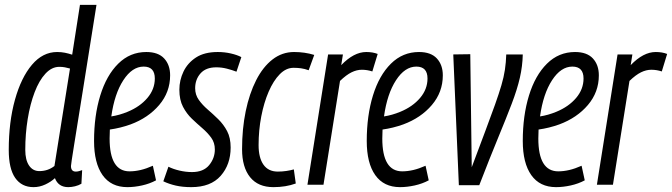

<svg xmlns="http://www.w3.org/2000/svg" viewBox="-20 -760 2765 790"><path d="M261 10Q220 10 206 -27Q190 -12 166.5 -1Q143 10 118 10Q69 10 42.5 -28Q16 -66 16 -143Q16 -258 41.5 -349.5Q67 -441 111.5 -493.5Q156 -546 215 -546Q232 -546 247 -543Q262 -540 277 -535L309 -740H377Q345 -538 321.5 -391.5Q298 -245 285 -164Q272 -83 272 -77Q272 -54 292 -54Q299 -54 305.5 -56Q312 -58 318 -60L315 -4Q303 3 288.5 6.5Q274 10 261 10ZM142 -56Q177 -56 204 -77L268 -478Q257 -481 247 -483Q237 -485 224 -485Q193 -485 167 -457Q141 -429 122.5 -380.5Q104 -332 94 -270.5Q84 -209 84 -143Q84 -102 99.5 -79Q115 -56 142 -56Z M622 -18Q596 -4 564.5 3Q533 10 504 10Q437 10 402 -39.5Q367 -89 367 -180Q367 -284 392.5 -367Q418 -450 466.5 -498Q515 -546 582 -546Q631 -546 655.5 -519.5Q680 -493 680 -450Q680 -381 635 -328Q590 -275 517 -248Q475 -233 432 -227Q431 -209 431 -190Q431 -55 513 -55Q535 -55 558.5 -60.5Q582 -66 609 -78ZM571 -486Q524 -486 487.5 -430Q451 -374 438 -281Q471 -286 505 -300Q556 -321 586.5 -357Q617 -393 617 -437Q617 -486 571 -486Z M652 -14 673 -74Q693 -64 719 -58Q745 -52 770 -52Q817 -52 840.5 -80.5Q864 -109 864 -145Q864 -173 849 -193.5Q834 -214 812.5 -232.5Q791 -251 769.5 -271.5Q748 -292 733 -320.5Q718 -349 718 -391Q718 -430 735 -465.5Q752 -501 786.5 -523.5Q821 -546 876 -546Q904 -546 930 -540Q956 -534 973 -525L953 -465Q935 -472 913.5 -477.5Q892 -483 870 -483Q827 -483 805 -458Q783 -433 783 -397Q783 -370 798 -349Q813 -328 834.5 -309.5Q856 -291 878 -269.5Q900 -248 914.5 -220.5Q929 -193 929 -153Q929 -83 888 -36.5Q847 10 767 10Q731 10 703 3.5Q675 -3 652 -14Z M1105 10Q1042 10 1009 -31Q976 -72 976 -146Q976 -230 991 -302.5Q1006 -375 1034 -430Q1062 -485 1101.5 -515.5Q1141 -546 1190 -546Q1234 -546 1273 -534L1250 -471Q1233 -477 1218.5 -479Q1204 -481 1188 -481Q1157 -481 1131 -454.5Q1105 -428 1085.5 -383Q1066 -338 1055 -281Q1044 -224 1044 -163Q1044 -111 1064 -82.5Q1084 -54 1123 -54Q1141 -54 1158 -56.5Q1175 -59 1189 -63L1197 -5Q1156 10 1105 10Z M1391 -536 1384 -492Q1436 -546 1487 -546Q1514 -546 1534 -538L1512 -466Q1491 -473 1469 -473Q1448 -473 1426.5 -462.5Q1405 -452 1379 -427L1311 0H1245L1330 -536Z M1744 -18Q1718 -4 1686.5 3Q1655 10 1626 10Q1559 10 1524 -39.5Q1489 -89 1489 -180Q1489 -284 1514.5 -367Q1540 -450 1588.5 -498Q1637 -546 1704 -546Q1753 -546 1777.5 -519.5Q1802 -493 1802 -450Q1802 -381 1757 -328Q1712 -275 1639 -248Q1597 -233 1554 -227Q1553 -209 1553 -190Q1553 -55 1635 -55Q1657 -55 1680.5 -60.5Q1704 -66 1731 -78ZM1693 -486Q1646 -486 1609.5 -430Q1573 -374 1560 -281Q1593 -286 1627 -300Q1678 -321 1708.5 -357Q1739 -393 1739 -437Q1739 -486 1693 -486Z M1952 2H1868L1845 -536L1915 -537L1921 -72Q1954 -160 1977.5 -222.5Q2001 -285 2017 -330Q2033 -375 2043 -409Q2053 -443 2057.5 -473Q2062 -503 2063 -536H2131Q2130 -488 2119 -440Q2108 -392 2085.5 -333Q2063 -274 2029.5 -193Q1996 -112 1952 2Z M2386 -18Q2360 -4 2328.5 3Q2297 10 2268 10Q2201 10 2166 -39.5Q2131 -89 2131 -180Q2131 -284 2156.5 -367Q2182 -450 2230.5 -498Q2279 -546 2346 -546Q2395 -546 2419.5 -519.5Q2444 -493 2444 -450Q2444 -381 2399 -328Q2354 -275 2281 -248Q2239 -233 2196 -227Q2195 -209 2195 -190Q2195 -55 2277 -55Q2299 -55 2322.5 -60.5Q2346 -66 2373 -78ZM2335 -486Q2288 -486 2251.5 -430Q2215 -374 2202 -281Q2235 -286 2269 -300Q2320 -321 2350.5 -357Q2381 -393 2381 -437Q2381 -486 2335 -486Z M2582 -536 2575 -492Q2627 -546 2678 -546Q2705 -546 2725 -538L2703 -466Q2682 -473 2660 -473Q2639 -473 2617.5 -462.5Q2596 -452 2570 -427L2502 0H2436L2521 -536Z"/></svg>

Font: Georama Condensed
Style: Italic
Weight: 400
Width: 3
Italic angle: -9°
Designer: Jean-Baptiste Levee
Foundry: Production Type
Version: Version 1.000